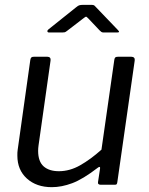

<svg xmlns="http://www.w3.org/2000/svg" viewBox="-20 -765 619 795"><path d="M194.6 10Q131 10 91.4 -25.7Q51.9 -61.4 51.9 -120.6Q51.9 -126.4 52 -132.9Q52.2 -139.3 53.2 -144.9L105.5 -516.9Q106.8 -524.6 109.9 -527.3Q113 -530 120.3 -530H176.4Q183.6 -530 187.1 -525.7Q190.5 -521.4 189.3 -513.9L139.6 -163Q138.6 -156.8 138.3 -151.1Q137.9 -145.4 137.9 -140.5Q137.9 -96.4 160.6 -76.2Q183.3 -56.1 223.9 -56.1Q268.8 -56.1 311.9 -80.6Q355.1 -105.1 400.1 -145.3L453.4 -517.9Q454.7 -525.6 458 -527.8Q461.2 -530 468.8 -530H524.1Q531.5 -530 535.3 -525.7Q539 -521.4 537.7 -513.9L465.7 -10.2Q464.7 -4.6 463 -2.3Q461.4 0 455.3 0H396.6Q391.5 0 388.1 -2.6Q384.8 -5.3 385.8 -10.9L394.3 -67.2Q395.3 -72.5 392.6 -73.6Q389.9 -74.7 384.1 -69.9Q323.1 -23 279.1 -6.5Q235.1 10 194.6 10ZM392.2 -639.4 345.2 -689.1Q338.2 -696.5 335.7 -695.9Q333.3 -695.3 323.7 -687.9L257.7 -637.2Q251.5 -632.3 248.1 -631.4Q244.8 -630.5 238.4 -630.5H183.3Q177.2 -630.5 176.3 -634.8Q175.4 -639.2 180.7 -643.4L296.5 -735.9Q302.3 -741 307.8 -742.9Q313.2 -744.8 322.2 -744.8H361.4Q368.7 -744.8 372.3 -740.6Q375.8 -736.4 379.1 -733.6L468 -640.9Q473.6 -635.2 472.8 -632.9Q471.9 -630.5 464.6 -630.5H408.4Q403.1 -630.5 399.6 -632.9Q396.2 -635.3 392.2 -639.4Z"/></svg>

Font: Libre Franklin Thin
Style: Italic
Weight: 100
Italic angle: -8°
Designer: Pablo Impallari, Rodrigo Fuenzalida, Nhung Nguyen
Foundry: Impallari Type
Version: Version 3.000